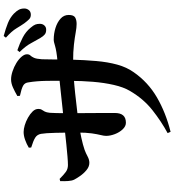

<svg xmlns="http://www.w3.org/2000/svg" viewBox="28 -907 944 1040"><g transform="rotate(-90 500.0 -387.0)"><path d="M857 -609Q843 -609 833.5 -616.5Q824 -624 814 -641Q802 -661 786 -691Q770 -721 738 -753L748 -765Q786 -752 817.5 -735.5Q849 -719 870 -693Q883 -678 887 -667.5Q891 -657 891 -643Q891 -628 881.5 -618Q872 -608 857 -609ZM299 49Q362 15 423.5 -33.5Q485 -82 528 -156Q548 -190 560 -242.5Q572 -295 577 -356Q582 -417 582 -480Q583 -553 582 -607.5Q581 -662 574 -704Q572 -725 555.5 -734Q539 -743 501 -751L500 -765Q524 -779 546.5 -789Q569 -799 590 -799Q610 -799 634 -791Q658 -783 678.5 -770.5Q699 -758 712.5 -742.5Q726 -727 726 -713Q726 -701 719.5 -694.5Q713 -688 707 -675Q701 -662 699 -632Q698 -601 698 -573Q698 -545 697.5 -521Q697 -497 697 -475Q695 -401 689.5 -338Q684 -275 670 -224Q656 -173 629 -135Q575 -57 492.5 -9Q410 39 306 65ZM355 -177Q336 -177 319.5 -194.5Q303 -212 293.5 -237Q284 -262 284 -284Q284 -296 288.5 -313.5Q293 -331 297.5 -361.5Q302 -392 302 -442Q302 -472 301.5 -502Q301 -532 300.5 -558.5Q300 -585 298.5 -605.5Q297 -626 295 -637Q291 -658 274 -668.5Q257 -679 221 -690L220 -703Q240 -715 262.5 -723Q285 -731 305 -731Q321 -731 341.5 -725Q362 -719 382.5 -707.5Q403 -696 416.5 -682Q430 -668 430 -651Q430 -639 425 -632Q420 -625 415.5 -616Q411 -607 409 -589Q408 -575 407.5 -552.5Q407 -530 407 -506Q407 -482 407 -465Q407 -419 407.5 -377.5Q408 -336 408 -300.5Q408 -265 408 -237Q408 -207 395 -192Q382 -177 355 -177ZM138 -375Q117 -375 98 -391Q79 -407 65.5 -427Q52 -447 47 -457Q41 -469 39.5 -489.5Q38 -510 39 -533L51 -536Q74 -513 89.5 -502Q105 -491 126 -491Q143 -491 172.5 -493.5Q202 -496 236.5 -499.5Q271 -503 302 -506.5Q333 -510 352 -512Q383 -515 430.5 -520Q478 -525 528 -530.5Q578 -536 620 -540Q662 -544 683 -547Q717 -550 737.5 -553.5Q758 -557 770 -560.5Q782 -564 790 -566Q798 -568 805 -568Q838 -568 868.5 -558.5Q899 -549 919 -531Q939 -513 939 -487Q939 -460 925.5 -452Q912 -444 890 -444Q871 -444 844 -449Q817 -454 778.5 -458.5Q740 -463 686 -463Q652 -463 607 -460Q562 -457 515.5 -452Q469 -447 427.5 -442Q386 -437 360 -434Q313 -427 274 -418.5Q235 -410 209 -401Q190 -394 172.5 -384.5Q155 -375 138 -375ZM940 -692Q925 -692 915.5 -701.5Q906 -711 894 -727Q882 -744 866.5 -770Q851 -796 816 -827L825 -839Q866 -828 895.5 -816Q925 -804 946 -784Q961 -769 967.5 -756.5Q974 -744 974 -727Q974 -714 965.5 -703Q957 -692 940 -692Z"/></g></svg>

Font: Noto Serif HK ExtraLight ExtraBold
Style: Regular
Weight: 800
Version: Version 2.003-H1;hotconv 1.1.1;makeotfexe 2.6.0